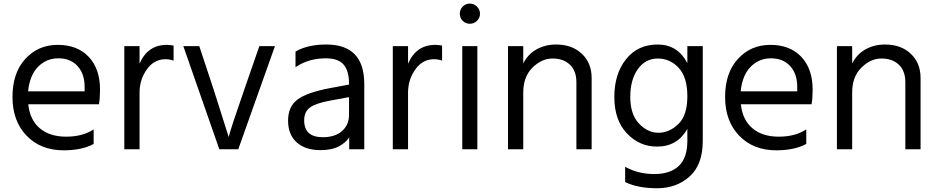

<svg xmlns="http://www.w3.org/2000/svg" viewBox="-20 -798 5168 1058"><path d="M531.2 -303.7Q531.2 -258.8 525.4 -223.6H135.7Q144.5 -137.7 199.2 -91.3Q253.9 -44.9 344.7 -44.9Q435.5 -44.9 496.1 -85V-4.9Q431.6 30.3 331.1 30.3Q204.1 30.3 126.5 -50.3Q48.8 -130.9 48.8 -263.7Q48.8 -396.5 119.6 -473.6Q190.4 -550.8 298.3 -550.8Q406.2 -550.8 468.8 -484.9Q531.2 -418.9 531.2 -303.7ZM134.8 -294.9H446.3V-319.3Q446.3 -391.6 407.2 -434.1Q368.2 -476.6 301.8 -476.6Q235.4 -476.6 189.5 -429.7Q143.6 -382.8 134.8 -294.9Z M665 24.4V-543.9H749V-447.3Q793.9 -550.8 899.4 -550.8Q915 -550.8 936.5 -546.9V-463.9Q914.1 -471.7 891.6 -471.7Q829.1 -471.7 789.1 -415.5Q749 -359.4 749 -287.1V24.4Z M990.2 -543.9H1078.1L1157.2 -304.7L1240.2 -43Q1251 -88.9 1326.2 -304.7L1409.2 -543.9H1495.1L1293 24.4H1188.5Z M1798.8 -312.5 1903.3 -332V-336.9Q1903.3 -406.2 1874 -441.4Q1844.7 -476.6 1775.4 -476.6Q1679.7 -476.6 1608.4 -427.7V-513.7Q1673.8 -552.7 1778.3 -552.7Q1987.3 -552.7 1987.3 -335V24.4H1904.3V-41Q1886.7 -12.7 1847.7 8.3Q1808.6 29.3 1746.1 29.3Q1662.1 29.3 1614.7 -13.7Q1567.4 -56.6 1567.4 -133.3Q1567.4 -210 1618.7 -249Q1669.9 -288.1 1798.8 -312.5ZM1656.2 -134.8Q1656.2 -42 1758.8 -42Q1827.1 -42 1865.2 -76.2Q1903.3 -110.4 1903.3 -165V-262.7L1801.8 -244.1Q1720.7 -229.5 1688.5 -206.1Q1656.2 -182.6 1656.2 -134.8Z M2144.5 24.4V-543.9H2228.5V-447.3Q2273.4 -550.8 2378.9 -550.8Q2394.5 -550.8 2416 -546.9V-463.9Q2393.6 -471.7 2371.1 -471.7Q2308.6 -471.7 2268.6 -415.5Q2228.5 -359.4 2228.5 -287.1V24.4Z M2529.8 -683.1Q2513.7 -699.2 2513.7 -722.2Q2513.7 -745.1 2529.8 -761.7Q2545.9 -778.3 2568.8 -778.3Q2591.8 -778.3 2608.4 -761.7Q2625 -745.1 2625 -722.2Q2625 -699.2 2608.4 -683.1Q2591.8 -667 2568.8 -667Q2545.9 -667 2529.8 -683.1ZM2527.3 24.4V-543.9H2610.4V24.4Z M2779.3 24.4V-543.9H2863.3V-448.2Q2888.7 -499 2936.5 -525.9Q2984.4 -552.7 3044.9 -552.7Q3131.8 -552.7 3186 -502Q3240.2 -451.2 3240.2 -368.2V24.4H3156.2V-344.7Q3156.2 -407.2 3120.6 -441.4Q3085 -475.6 3024.9 -475.6Q2964.8 -475.6 2914.1 -425.3Q2863.3 -375 2863.3 -288.1V24.4Z M3767.6 -450.2V-543.9H3852.5V-21.5Q3852.5 109.4 3780.3 174.3Q3708 239.3 3601.1 239.3Q3494.1 239.3 3424.8 205.1V121.1Q3497.1 161.1 3585 161.1Q3672.9 161.1 3720.2 116.7Q3767.6 72.3 3767.6 -21.5V-87.9Q3712.9 9.8 3600.6 9.8Q3502.9 9.8 3434.1 -63.5Q3365.2 -136.7 3365.2 -263.7Q3365.2 -390.6 3429.7 -471.7Q3494.1 -552.7 3604 -552.7Q3713.9 -552.7 3767.6 -450.2ZM3495.1 -417.5Q3453.1 -359.4 3453.1 -263.7Q3453.1 -168 3501 -117.2Q3548.8 -66.4 3608.4 -66.4Q3668 -66.4 3717.8 -114.3Q3767.6 -162.1 3767.6 -267.6Q3767.6 -373 3719.7 -424.3Q3671.9 -475.6 3604.5 -475.6Q3537.1 -475.6 3495.1 -417.5Z M4458 -303.7Q4458 -258.8 4452.1 -223.6H4062.5Q4071.3 -137.7 4126 -91.3Q4180.7 -44.9 4271.5 -44.9Q4362.3 -44.9 4422.9 -85V-4.9Q4358.4 30.3 4257.8 30.3Q4130.9 30.3 4053.2 -50.3Q3975.6 -130.9 3975.6 -263.7Q3975.6 -396.5 4046.4 -473.6Q4117.2 -550.8 4225.1 -550.8Q4333 -550.8 4395.5 -484.9Q4458 -418.9 4458 -303.7ZM4061.5 -294.9H4373V-319.3Q4373 -391.6 4334 -434.1Q4294.9 -476.6 4228.5 -476.6Q4162.1 -476.6 4116.2 -429.7Q4070.3 -382.8 4061.5 -294.9Z M4591.8 24.4V-543.9H4675.8V-448.2Q4701.2 -499 4749 -525.9Q4796.9 -552.7 4857.4 -552.7Q4944.3 -552.7 4998.5 -502Q5052.7 -451.2 5052.7 -368.2V24.4H4968.8V-344.7Q4968.8 -407.2 4933.1 -441.4Q4897.5 -475.6 4837.4 -475.6Q4777.3 -475.6 4726.6 -425.3Q4675.8 -375 4675.8 -288.1V24.4Z"/></svg>

Font: GenEi M Gothic v2 Regular
Style: Regular
Weight: 400
Version: Version 2.0